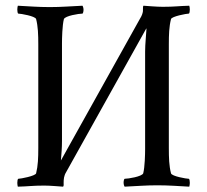

<svg xmlns="http://www.w3.org/2000/svg" viewBox="-20 -666 741 688"><path d="M208 -10.7C208 -23.4 209 -36.1 216.8 -48.8L503.9 -563.5H504.9C503.9 -540 500 -509.8 500 -481.4V-131.8C500 -114.3 499 -67.4 493.2 -44.9C488.3 -33.2 439.5 -25.4 426.8 -25.4C424.8 -25.4 422.9 -17.6 422.9 -11.7C422.9 -5.9 424.8 1 426.8 2.9C471.7 1 500 -2 543.9 -2C586.9 -2 619.1 1 658.2 2.9C659.2 0 660.2 -5.9 660.2 -10.7C660.2 -16.6 659.2 -25.4 656.2 -25.4C648.4 -25.4 595.7 -34.2 592.8 -44.9C585.9 -71.3 585 -100.6 585 -135.7V-506.8C585 -542 585.9 -570.3 592.8 -597.7C595.7 -607.4 648.4 -617.2 656.2 -617.2C659.2 -617.2 660.2 -626 660.2 -631.8C660.2 -636.7 659.2 -643.6 658.2 -645.5C619.1 -644.5 606.4 -641.6 563.5 -641.6C542 -641.6 509.8 -644.5 494.1 -645.5C492.2 -644.5 492.2 -636.7 492.2 -630.9V-626C491.2 -618.2 488.3 -609.4 481.4 -598.6L198.2 -90.8C200.2 -113.3 202.1 -136.7 202.1 -161.1V-510.7C202.1 -528.3 203.1 -575.2 209 -597.7C213.9 -609.4 262.7 -617.2 275.4 -617.2C277.3 -617.2 279.3 -625 279.3 -630.9C279.3 -636.7 277.3 -643.6 275.4 -645.5C230.5 -643.6 202.1 -640.6 158.2 -640.6C115.2 -640.6 83 -643.6 43.9 -645.5C43 -642.6 42 -636.7 42 -631.8C42 -626 43 -617.2 45.9 -617.2C53.7 -617.2 106.4 -608.4 109.4 -597.7C116.2 -571.3 117.2 -542 117.2 -506.8V-135.7C117.2 -100.6 116.2 -72.3 109.4 -44.9C106.4 -35.2 53.7 -25.4 45.9 -25.4C43 -25.4 42 -16.6 42 -10.7C42 -5.9 43 1 43.9 2.9C83 2 95.7 -1 138.7 -1C160.2 -1 190.4 2 206.1 2.9C209 0 208 -5.9 208 -10.7Z"/></svg>

Font: Crimson
Style: Roman
Weight: 400
Version: Version 0.2